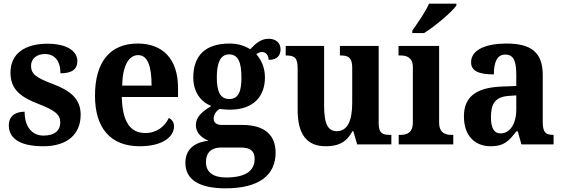

<svg xmlns="http://www.w3.org/2000/svg" viewBox="-20 -786 3063 1045"><path d="M216 10C346 10 419 -55 419 -162C419 -250 360 -293 272 -327C176 -363 149 -383 149 -428C149 -469 183 -492 224 -492C278 -492 309 -454 309 -387C374 -387 401 -411 401 -454C401 -501 355 -548 238 -548C118 -548 37 -496 37 -391C37 -300 91 -257 195 -218C279 -185 308 -163 308 -119C308 -79 281 -48 217 -48C154 -48 114 -96 114 -178C77 -178 28 -164 28 -104C28 -37 81 10 216 10Z M740 10C869 10 927 -44 927 -98C927 -120 916 -136 899 -144C877 -98 834 -62 770 -62C690 -62 646 -122 643 -258H949V-307C949 -466 865 -549 730 -549C582 -549 497 -453 497 -265C497 -91 580 10 740 10ZM805 -320H645C647 -427 680 -486 732 -486C785 -486 805 -423 805 -320Z M1208 239C1392 239 1480 166 1480 45C1480 -48 1424 -106 1299 -106H1189C1162 -106 1143 -116 1143 -140C1143 -165 1159 -184 1176 -193C1187 -191 1216 -189 1230 -189C1362 -189 1422 -263 1422 -365C1422 -419 1401 -462 1375 -491C1382 -497 1395 -503 1407 -503C1424 -503 1442 -488 1442 -460C1491 -460 1507 -487 1507 -518C1507 -549 1485 -575 1442 -575C1401 -575 1373 -551 1342 -518C1313 -536 1276 -549 1230 -549C1095 -549 1032 -481 1032 -364C1032 -284 1074 -231 1130 -209C1081 -180 1046 -149 1046 -106C1046 -60 1081 -34 1115 -20C1037 -12 989 28 989 100C989 190 1061 239 1208 239ZM1227 -247C1177 -247 1160 -292 1160 -364C1160 -439 1177 -490 1227 -490C1279 -490 1294 -441 1294 -365C1294 -291 1280 -247 1227 -247ZM1210 180C1140 180 1101 151 1101 97C1101 31 1146 17 1183 17H1291C1341 17 1366 35 1366 78C1366 143 1318 180 1210 180Z M1753 10C1814 10 1863 -6 1898 -72H1903L1924 0H2110V-52H2103C2067 -52 2041 -57 2041 -115V-536H1830V-484H1833C1869 -484 1897 -478 1897 -419V-226C1897 -132 1873 -72 1813 -72C1759 -72 1744 -123 1744 -213V-536H1535V-484H1538C1583 -484 1600 -472 1600 -414V-188C1600 -52 1652 10 1753 10Z M2224 -619V-606H2288C2348 -643 2440 -721 2464 -756V-766H2315C2296 -721 2252 -660 2224 -619ZM2150 0H2447V-52H2436C2405 -52 2370 -62 2370 -119V-536H2149V-484H2162C2191 -484 2227 -474 2227 -421V-119C2227 -62 2192 -52 2160 -52H2150Z M2651 10C2722 10 2749 -17 2790 -71H2798L2818 0H2993V-52H2990C2948 -52 2934 -68 2934 -123V-378C2934 -503 2868 -549 2737 -549C2630 -549 2544 -518 2544 -447C2544 -400 2585 -381 2668 -381C2668 -445 2684 -489 2730 -489C2781 -489 2790 -444 2790 -374V-318L2713 -315C2574 -310 2505 -261 2505 -153C2505 -42 2569 10 2651 10ZM2704 -60C2668 -60 2652 -91 2652 -148C2652 -221 2675 -259 2749 -264L2790 -267V-191C2790 -112 2756 -60 2704 -60Z"/></svg>

Font: Noto Serif Tamil SemiCondensed
Style: Bold
Weight: 700
Width: 4
Designer: Indian Type Foundry, Tom Grace, and the Monotype Design Team
Foundry: Monotype Imaging Inc.
Version: Version 2.004